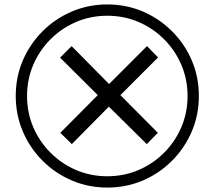

<svg xmlns="http://www.w3.org/2000/svg" viewBox="-20 -782 968 866"><path d="M304 -132 252 -183 421 -353 251 -522 303 -574 472 -403 643 -574 693 -523 523 -353 692 -183 642 -132 471 -301ZM464 64Q379 64 304 32Q229 0 172 -57Q115 -114 83 -189Q51 -264 51 -349Q51 -435 83 -509.5Q115 -584 172 -641Q229 -698 304 -730Q379 -762 464 -762Q550 -762 624.5 -730Q699 -698 756 -641Q813 -584 845 -509.5Q877 -435 877 -349Q877 -264 845 -189Q813 -114 756 -57Q699 0 624.5 32Q550 64 464 64ZM464 13Q539 13 604.5 -15Q670 -43 720 -93Q770 -143 798 -208.5Q826 -274 826 -349Q826 -424 798 -489.5Q770 -555 720 -605Q670 -655 604.5 -683Q539 -711 464 -711Q389 -711 323.5 -683Q258 -655 208 -605Q158 -555 130 -489.5Q102 -424 102 -349Q102 -274 130 -208.5Q158 -143 208 -93Q258 -43 323.5 -15Q389 13 464 13Z"/></svg>

Font: tamil25
Style: Book
Weight: 400
Designer: Jelle Bosma - Monotype Design Team
Foundry: Monotype Imaging Inc.
Version: Version 2.003